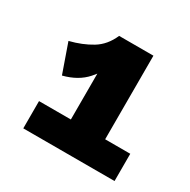

<svg xmlns="http://www.w3.org/2000/svg" viewBox="-94 -872 538 543"><g transform="rotate(30 174.5 -601.0)"><path d="M65 -604 32 -698Q72 -708 102.5 -726.5Q133 -745 149 -782L185 -715Q165 -676 138.5 -646Q112 -616 65 -604ZM45 -420V-509H343V-420ZM149 -464V-782H261V-464Z"/></g></svg>

Font: BioRhyme SemiExpanded ExtraBold
Style: Regular
Weight: 800
Width: 6
Designer: Aoife Mooney
Foundry: Aoife Mooney Type
Version: Version 1.600;gftools[0.9.33]